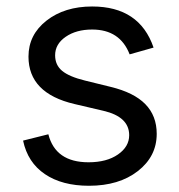

<svg xmlns="http://www.w3.org/2000/svg" viewBox="-20 -573 563 604"><path d="M463.1 -423.3Q419 -552.6 269.9 -552.6Q183.2 -552.6 126.4 -508.2Q69.6 -463.8 69.6 -394.9Q69.6 -279.5 214.5 -245.7L305.4 -224.4Q386.4 -205.6 386.4 -147.7Q386.4 -111.5 351 -87Q315.7 -62.5 258.5 -62.5Q154.5 -62.5 132.1 -150.6L52.6 -130.7Q67.1 -61.8 121.3 -25.2Q175.4 11.4 259.9 11.4Q354.4 11.4 413.7 -34.8Q473 -81 473 -152Q473 -208.8 437.1 -245.4Q401.3 -282 328.1 -299.7L247.2 -319.6Q197.8 -331.7 175.6 -350Q153.4 -368.3 153.4 -399.1Q153.4 -434.3 186.6 -457.2Q219.8 -480.1 269.9 -480.1Q357.6 -480.1 387.8 -402Z"/></svg>

Font: Inter-Regular
Style: Regular
Weight: 500
Designer: Rasmus Andersson
Foundry: rsms
Version: ""